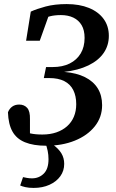

<svg xmlns="http://www.w3.org/2000/svg" viewBox="-20 -699 569 942"><path d="M79 211 93 170Q102 172 113 174Q124 176 137 176Q171 176 194.5 153Q218 130 218 82Q218 61 214 41.5Q210 22 202 0H239V10Q267 30 281 53Q295 76 295 105Q295 139 276 165.5Q257 192 223 207.5Q189 223 145 223Q121 223 104 219Q87 215 79 211ZM207 16Q144 16 102.5 -1Q61 -18 41 -54Q21 -90 19 -148Q26 -166 40 -176Q54 -186 74 -186Q99 -186 113.5 -169.5Q128 -153 127 -114V-21L83 -60Q105 -50 129 -44.5Q153 -39 188 -39Q226 -39 256.5 -49.5Q287 -60 309 -79.5Q331 -99 342.5 -126.5Q354 -154 354 -188Q354 -228 339.5 -257Q325 -286 295.5 -301Q266 -316 222 -316H195L206 -370H238Q287 -370 322 -387.5Q357 -405 376 -437Q395 -469 395 -513Q395 -551 380.5 -575.5Q366 -600 340 -612.5Q314 -625 279 -625Q248 -625 225 -619Q202 -613 181 -604L185 -639L229 -650L175 -499H108L131 -642Q159 -655 203.5 -667Q248 -679 307 -679Q370 -679 416.5 -660Q463 -641 488.5 -606Q514 -571 514 -523Q514 -476 488.5 -439Q463 -402 413.5 -378Q364 -354 293 -346H297Q356 -341 397 -320.5Q438 -300 459.5 -265.5Q481 -231 481 -183Q481 -124 445 -79Q409 -34 347 -9Q285 16 207 16Z"/></svg>

Font: Source Serif 4 SemiBold
Style: Italic
Weight: 600
Italic angle: -12°
Designer: Frank Grießhammer
Foundry: Adobe Systems Incorporated
Version: Version 4.004;hotconv 1.0.116;makeotfexe 2.5.65601